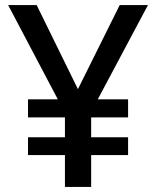

<svg xmlns="http://www.w3.org/2000/svg" viewBox="-20 -734 615 754"><path d="M286 -384 124 -714H12L207 -344H90V-273H235V-195H90V-125H235V0H338V-125H483V-195H338V-273H483V-344H364L561 -714H450Z"/></svg>

Font: Noto Sans Cherokee Medium
Style: Regular
Weight: 500
Designer: Monotype Design Team
Foundry: Monotype Imaging Inc.
Version: Version 2.001